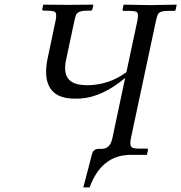

<svg xmlns="http://www.w3.org/2000/svg" viewBox="-20 -666 781 827"><path d="M544.4 -73.2Q536.6 -37.6 549.8 -30.3Q558.6 -26.4 574.7 -25.9H613.8Q617.7 -24.4 617.7 -21L612.8 1H541Q416.5 2.4 366.2 141.1H338.9L377 -4.9Q382.3 -22.5 401.4 -24.9H418.5Q451.7 -24.9 462.4 -64Q463.9 -68.8 464.8 -74.2L519 -330.1Q419.9 -247.6 327.1 -241.7Q314.9 -241.2 301.3 -241.2Q184.1 -241.2 178.7 -348.1Q177.7 -377.9 184.6 -412.1L219.7 -578.1Q226.6 -610.8 213.9 -616.2Q204.6 -619.6 184.6 -620.1H168Q162.1 -621.6 161.6 -625L166.5 -646L273.9 -645L382.3 -646L377.9 -625Q375.5 -620.6 370.6 -620.1H354Q316.9 -620.1 307.6 -602.1Q304.2 -594.2 300.8 -578.1L264.6 -408.2Q244.6 -314.9 321.3 -301.8Q336.9 -299.3 355.5 -298.8Q449.7 -299.8 524.4 -355L571.8 -577.1Q578.6 -609.9 567.4 -615.2Q559.1 -618.7 540.5 -619.1H510.7Q507.8 -620.6 507.8 -624L512.2 -646L626 -644L741.2 -646L736.8 -625Q735.4 -619.1 729.5 -619.1H700.7Q668.9 -619.1 660.6 -605Q655.8 -595.7 651.9 -577.1Z"/></svg>

Font: Linux Libertine Display Slanted O
Style: Slanted
Weight: 400
Designer: Philipp H. Poll
Foundry: Philipp H. Poll
Version: Version 5.0.9